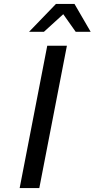

<svg xmlns="http://www.w3.org/2000/svg" viewBox="-20 -958 482 978"><path d="M441.9 -795.9H365.7L302.2 -885.7L203.6 -795.9H127.9L265.1 -938H359.4ZM180.2 0H80.1L220.7 -725.1H320.8Z"/></svg>

Font: Aurulent Sans
Style: Italic
Weight: 400
Italic angle: -11°
Version: Version 2007.05.04